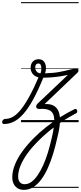

<svg xmlns="http://www.w3.org/2000/svg" viewBox="-197 -1145 757 1799"><path d="M-159 17Q-170 17 -174.5 9.5Q-179 2 -176.5 -7Q-174 -16 -166.5 -23.5Q-159 -31 -146 -31Q-111 -31 -76 -50.5Q-41 -70 -3 -116.5Q35 -163 78.5 -242Q122 -321 173 -441L215 -432Q162 -301 114.5 -214.5Q67 -128 21.5 -77Q-24 -26 -68.5 -4.5Q-113 17 -159 17ZM26 634Q-8 634 -32 619Q-56 604 -69 577.5Q-82 551 -82 517Q-82 503 -73.5 495Q-65 487 -54 486.5Q-43 486 -35 492Q-27 498 -27 510Q-27 544 -11 562.5Q5 581 34 581Q68 581 98 559Q128 537 155.5 497Q183 457 207.5 403Q232 349 251.5 285Q271 221 287 151Q301 93 307 49Q313 5 311.5 -26Q310 -57 300 -77.5Q290 -98 272.5 -108.5Q255 -119 230 -123Q205 -127 172 -124Q157 -123 148.5 -130.5Q140 -138 141.5 -150Q143 -162 155 -174L439 -443Q408 -436 369.5 -430Q331 -424 287 -420.5Q243 -417 195 -417Q161 -417 137.5 -429.5Q114 -442 102 -463.5Q90 -485 90 -510Q90 -546 110.5 -568Q131 -590 164 -590Q196 -590 213 -570.5Q230 -551 233 -521Q236 -491 225 -458Q305 -460 364 -471.5Q423 -483 462 -493.5Q501 -504 519 -504Q533 -504 537.5 -490.5Q542 -477 529 -464L221 -170Q273 -173 306 -154.5Q339 -136 353.5 -96.5Q368 -57 364.5 3Q361 63 340 145Q323 223 301 295Q279 367 251.5 428.5Q224 490 190 536Q156 582 115.5 608Q75 634 26 634ZM183 -458Q190 -479 190.5 -500Q191 -521 185 -535.5Q179 -550 162 -550Q148 -550 140.5 -540Q133 -530 133 -512Q133 -491 146.5 -475Q160 -459 183 -458ZM-82 517Q-82 459 -57.5 398Q-33 337 10.5 276.5Q54 216 110.5 158Q167 100 232.5 48Q298 -4 366.5 -47Q435 -90 501 -122Q510 -127 516.5 -123Q523 -119 525.5 -111Q528 -103 526 -95Q524 -87 515 -83Q453 -51 388.5 -9Q324 33 263.5 83Q203 133 150.5 186.5Q98 240 58 296Q18 352 -4.5 406Q-27 460 -27 510Q-27 524 -35 531.5Q-43 539 -54 539.5Q-65 540 -73.5 534.5Q-82 529 -82 517ZM0 605H540V615H0ZM0 -20H540V0H0ZM0 -505H540V-500H0ZM0 -1125H540V-1115H0Z"/></svg>

Font: Playwrite CU Guides
Style: Regular
Weight: 400
Designer: Veronika Burian, José Scaglione
Foundry: TypeTogether
Version: Version 1.003